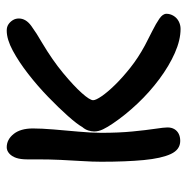

<svg xmlns="http://www.w3.org/2000/svg" viewBox="-13 -533 557 571"><g transform="rotate(-90 265.5 -247.5)"><path d="M465 11Q432 11 393.5 -6Q355 -23 316 -52Q277 -81 243 -117Q209 -153 184 -190Q173 -206 166.5 -219.5Q160 -233 160 -246Q160 -254 163 -263.5Q166 -273 173 -281Q182 -297 206 -324Q230 -351 262.5 -382.5Q295 -414 331 -442Q367 -470 400.5 -488Q434 -506 460 -506Q471 -506 478.5 -501Q486 -496 491 -488Q496 -480 496 -470Q496 -449 474 -433Q452 -417 424 -401Q372 -370 334 -338.5Q296 -307 274.5 -283Q253 -259 253 -249Q253 -241 265 -223.5Q277 -206 298.5 -184Q320 -162 349.5 -138.5Q379 -115 416 -95Q437 -84 459 -73Q481 -62 495.5 -52Q510 -42 510 -31Q510 -20 504 -10Q498 0 487.5 5.5Q477 11 465 11ZM132 10Q106 10 93 -18Q80 -46 75 -98.5Q70 -151 70 -225Q70 -251 72 -282Q74 -313 75.5 -346Q77 -379 77 -411Q77 -419 77 -427.5Q77 -436 77 -445Q77 -465 81.5 -478Q86 -491 94.5 -498.5Q103 -506 113 -506Q136 -506 152.5 -485.5Q169 -465 169 -428Q169 -403 166 -366.5Q163 -330 159.5 -292Q156 -254 156 -225Q156 -173 160 -132Q164 -91 168 -64.5Q172 -38 172 -28Q172 -16 167 -7.5Q162 1 153 5.5Q144 10 132 10Z"/></g></svg>

Font: Shantell Sans
Style: Regular
Weight: 400
Designer: Stephen Nixon, Anya Danilova, Shantell Martin
Foundry: Arrow Type
Version: Version 1.008;[ac192a2d6]